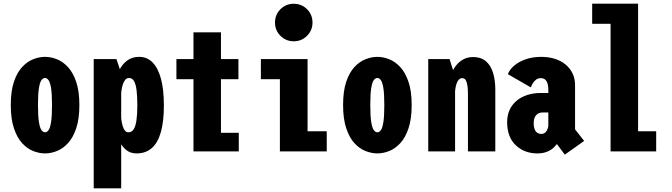

<svg xmlns="http://www.w3.org/2000/svg" viewBox="-20 -820 3640 1040"><path d="M224.1 11Q193 11 160.1 -1.8Q127.3 -14.6 99.9 -44.5Q72.5 -74.3 55.5 -125Q38.4 -175.7 38.4 -251Q38.4 -326.3 55.3 -376.5Q72.1 -426.8 99.7 -456.6Q127.3 -486.4 159.9 -499.2Q192.6 -512 224.1 -512Q255.4 -512 288 -499.2Q320.6 -486.4 348.2 -456.6Q375.8 -426.8 392.8 -376.5Q409.9 -326.3 409.9 -251Q409.9 -175.7 392.8 -125Q375.8 -74.3 348.2 -44.5Q320.6 -14.6 288 -1.8Q255.4 11 224.1 11ZM224.1 -103.4Q233.9 -103.4 242.5 -114.3Q251.1 -125.1 256.4 -156.9Q261.7 -188.6 261.7 -251Q261.7 -312.4 256.4 -343.9Q251.1 -375.4 242.5 -386.5Q233.9 -397.6 224.1 -397.6Q213.6 -397.6 204.9 -386.5Q196.3 -375.4 191 -343.9Q185.7 -312.4 185.7 -251Q185.7 -188.6 191.2 -156.9Q196.7 -125.1 205.4 -114.3Q214 -103.4 224.1 -103.4Z M487.6 -500H610.7L636.4 -423.6V200H487.6ZM734.4 -512Q776.2 -512 806 -482.2Q835.9 -452.4 851.8 -393.8Q867.7 -335.2 867.7 -249Q867.7 -162.8 851.5 -105Q835.2 -47.1 802.4 -18.1Q769.5 11 719.6 11Q685.3 11 661.8 -9Q638.2 -28.9 623.6 -62.1Q609.1 -95.2 602.5 -136.2Q595.9 -177.1 595.9 -219.1L634.1 -203.7Q635.1 -188.1 637.6 -170.7Q640 -153.3 644.4 -138Q648.9 -122.6 656.4 -113Q664 -103.4 675.7 -103.4Q693.6 -103.4 704.1 -119.9Q714.6 -136.4 719.2 -168.8Q723.9 -201.2 723.9 -249Q723.9 -296.8 719.9 -329.9Q716 -363.1 706.2 -380.3Q696.4 -397.6 678.6 -397.6Q666.4 -397.6 658 -387.2Q649.6 -376.9 644.8 -360.8Q639.9 -344.7 637.5 -326.6Q635.1 -308.4 634.1 -292.9L595.9 -290Q595.9 -329 603.2 -368.2Q610.5 -407.5 626.4 -440Q642.4 -472.5 669 -492.2Q695.7 -512 734.4 -512Z M935.6 -390.9V-500H1271.4V-390.9ZM1176.9 -100.6H1273.4V0H1028V-645H1176.9Z M1571.1 -596.4Q1528.6 -596.4 1499.1 -626Q1469.6 -655.5 1469.6 -698Q1469.6 -740.6 1499.1 -770.1Q1528.6 -799.6 1571.1 -799.6Q1613.7 -799.6 1643.2 -770.1Q1672.7 -740.6 1672.7 -698Q1672.7 -655.5 1643.2 -626Q1613.7 -596.4 1571.1 -596.4ZM1646 -109.1H1749.9V0H1496.1V-390.9H1393.1V-500H1646Z M2024.1 11Q1993 11 1960.1 -1.8Q1927.3 -14.6 1899.9 -44.5Q1872.5 -74.3 1855.5 -125Q1838.4 -175.7 1838.4 -251Q1838.4 -326.3 1855.2 -376.5Q1872.1 -426.8 1899.7 -456.6Q1927.3 -486.4 1959.9 -499.2Q1992.6 -512 2024.1 -512Q2055.4 -512 2088 -499.2Q2120.6 -486.4 2148.2 -456.6Q2175.8 -426.8 2192.8 -376.5Q2209.9 -326.3 2209.9 -251Q2209.9 -175.7 2192.8 -125Q2175.8 -74.3 2148.2 -44.5Q2120.6 -14.6 2088 -1.8Q2055.4 11 2024.1 11ZM2024.1 -103.4Q2033.9 -103.4 2042.5 -114.3Q2051.1 -125.1 2056.4 -156.9Q2061.7 -188.6 2061.7 -251Q2061.7 -312.4 2056.4 -343.9Q2051.1 -375.4 2042.5 -386.5Q2033.9 -397.6 2024.1 -397.6Q2013.6 -397.6 2004.9 -386.5Q1996.3 -375.4 1991 -343.9Q1985.7 -312.4 1985.7 -251Q1985.7 -188.6 1991.2 -156.9Q1996.7 -125.1 2005.4 -114.3Q2014 -103.4 2024.1 -103.4Z M2299.6 0Q2299.6 -109 2299.6 -184Q2299.6 -259 2299.6 -308Q2299.6 -357 2299.6 -387.2Q2299.6 -417.5 2299.6 -436Q2299.6 -454.5 2299.6 -468.8Q2299.6 -483 2299.6 -500H2415L2445 -406.3V0ZM2514.7 0V-313.3Q2514.7 -333.1 2512.5 -352.4Q2510.2 -371.6 2503.8 -384.2Q2497.4 -396.7 2484.4 -396.7Q2472.9 -396.7 2465.4 -388.7Q2457.8 -380.7 2453.4 -368Q2448.9 -355.3 2446.8 -340.9Q2444.6 -326.4 2444.4 -314L2406.7 -322.6Q2406.8 -360.6 2416 -394.6Q2425.1 -428.6 2442.8 -454.9Q2460.4 -481.1 2485.5 -496.1Q2510.6 -511.1 2542.7 -511.1Q2584.7 -511.1 2611.2 -489Q2637.6 -466.9 2650.2 -427.1Q2662.9 -387.4 2662.9 -334V0Z M3039.4 17.6 2964.4 -82.6 3050 -176.8 3144.1 -56.6ZM2953.1 -158.1 3019.3 -83.4Q3014.2 -68.4 3004.5 -51.9Q2994.9 -35.4 2979.8 -21.1Q2964.7 -6.8 2942.6 2.1Q2920.5 11 2890.1 11Q2821 11 2774 -33Q2727 -77 2727 -159.1Q2727 -195.3 2740.2 -224.2Q2753.4 -253.2 2777.5 -273.7Q2801.6 -294.1 2835.4 -305.3Q2869.1 -316.4 2910.1 -316.4H2964.6V-210.7H2918.9Q2903.9 -210.7 2893.1 -203.8Q2882.4 -196.9 2876.5 -184Q2870.7 -171 2870.7 -153.1Q2870.7 -133.7 2875.6 -120.8Q2880.4 -107.8 2889.7 -101.2Q2899 -94.7 2911.9 -94.7Q2925.9 -94.7 2934.4 -102.9Q2942.9 -111.1 2947.4 -125.4Q2951.9 -139.7 2953.1 -158.1ZM2912.3 -512Q2952.7 -512 2986 -501.2Q3019.2 -490.5 3043.8 -470.2Q3068.3 -449.9 3081.6 -421.8Q3094.9 -393.6 3094.9 -358.7V-83.9L2950.1 -108.3V-333.6Q2950.1 -347.6 2947.8 -359.4Q2945.5 -371.1 2940.8 -379.5Q2936.1 -387.9 2928.3 -392.3Q2920.6 -396.7 2909.3 -396.7Q2893.9 -396.7 2883.1 -388.2Q2872.4 -379.7 2865.6 -368.2Q2858.8 -356.7 2855.3 -346.6L2730.9 -418.3Q2739.9 -442.6 2764.7 -464Q2789.5 -485.4 2827.1 -498.7Q2864.6 -512 2912.3 -512Z M3436.3 -109.1H3534.3V0H3287.3V-690.9H3187.6V-800H3436.3Z"/></svg>

Font: League Mono Thin Condensed
Style: Regular
Weight: 100
Width: 1
Designer: Tyler Finck
Foundry: The League of Moveable Type / Tyler Finck
Version: Version 2.300;RELEASE